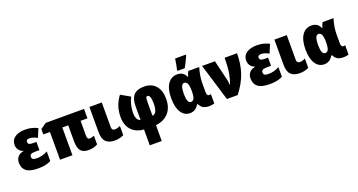

<svg xmlns="http://www.w3.org/2000/svg" viewBox="-52 -1612 5002 2685"><g transform="rotate(-20 2448.5 -270.0)"><path d="M358 -225H302Q248 -225 230.5 -213.5Q213 -202 213 -176Q213 -154 228 -142Q243 -130 287 -130Q372 -130 448 -173V-29Q405 -8 362 1Q319 10 254 10Q134 10 80.5 -32.5Q27 -75 27 -157Q27 -208 57 -243.5Q87 -279 142 -287V-292Q103 -304 79.5 -336.5Q56 -369 56 -413Q56 -486 114 -524.5Q172 -563 266 -563Q318 -563 359.5 -553Q401 -543 450 -520L397 -393Q332 -428 282 -428Q233 -428 233 -392Q233 -367 250.5 -357Q268 -347 314 -347H358Z M1143 -154V-25Q1119 -9 1081.5 0.5Q1044 10 1005 10Q925 10 890 -35Q855 -80 855 -173V-413H767V0H583V-413H484V-492L571 -553H1141V-413H1039V-186Q1039 -161 1049 -149Q1059 -137 1074 -137Q1089 -137 1108.5 -142Q1128 -147 1143 -154Z M1405 -185Q1405 -160 1417 -148Q1429 -136 1448 -136Q1469 -136 1486 -141Q1503 -146 1531 -158V-21Q1472 10 1396 10Q1311 10 1266 -33.5Q1221 -77 1221 -179V-553H1405Z M1820 -489Q1795 -444 1780.5 -384.5Q1766 -325 1766 -268Q1766 -212 1781.5 -180.5Q1797 -149 1831 -136V-335Q1831 -451 1879 -505.5Q1927 -560 2035 -560Q2144 -560 2206.5 -490Q2269 -420 2269 -295Q2269 -164 2200.5 -86.5Q2132 -9 2009 4V240H1831V4Q1714 -5 1648 -76.5Q1582 -148 1582 -271Q1582 -356 1606 -428Q1630 -500 1681 -568ZM2008 -344V-136Q2049 -140 2066 -181.5Q2083 -223 2083 -294Q2083 -354 2071 -387Q2059 -420 2037 -420Q2020 -420 2014 -403.5Q2008 -387 2008 -344Z M2337 -274Q2337 -412 2388 -487Q2439 -562 2528 -562Q2575 -562 2606 -542Q2637 -522 2657 -479H2664Q2676 -530 2695 -553H2855Q2818 -428 2818 -324V-195Q2818 -136 2853 -136Q2864 -136 2879 -141V-3Q2873 1 2847.5 5.5Q2822 10 2808 10Q2748 10 2714.5 -8.5Q2681 -27 2659 -72H2647Q2626 -33 2593 -11.5Q2560 10 2516 10Q2433 10 2385 -65Q2337 -140 2337 -274ZM2643 -270V-275Q2643 -348 2628 -382.5Q2613 -417 2580 -417Q2552 -417 2538 -380Q2524 -343 2524 -273Q2524 -133 2581 -133Q2614 -133 2628.5 -165.5Q2643 -198 2643 -270ZM2550 -622Q2557 -649 2566.5 -701Q2576 -753 2579 -780H2739V-767Q2704 -686 2659 -606H2550Z M3089 -553 3164 -241Q3168 -222 3172 -174H3176Q3206 -256 3219.5 -343.5Q3233 -431 3233 -553H3418Q3418 -392 3373 -260.5Q3328 -129 3226 0H3066L2898 -553Z M3805 -225H3749Q3695 -225 3677.5 -213.5Q3660 -202 3660 -176Q3660 -154 3675 -142Q3690 -130 3734 -130Q3819 -130 3895 -173V-29Q3852 -8 3809 1Q3766 10 3701 10Q3581 10 3527.5 -32.5Q3474 -75 3474 -157Q3474 -208 3504 -243.5Q3534 -279 3589 -287V-292Q3550 -304 3526.5 -336.5Q3503 -369 3503 -413Q3503 -486 3561 -524.5Q3619 -563 3713 -563Q3765 -563 3806.5 -553Q3848 -543 3897 -520L3844 -393Q3779 -428 3729 -428Q3680 -428 3680 -392Q3680 -367 3697.5 -357Q3715 -347 3761 -347H3805Z M4158 -185Q4158 -160 4170 -148Q4182 -136 4201 -136Q4222 -136 4239 -141Q4256 -146 4284 -158V-21Q4225 10 4149 10Q4064 10 4019 -33.5Q3974 -77 3974 -179V-553H4158Z M4335 -274Q4335 -412 4386 -487Q4437 -562 4526 -562Q4573 -562 4604 -542Q4635 -522 4655 -479H4662Q4674 -530 4693 -553H4853Q4816 -428 4816 -324V-195Q4816 -136 4851 -136Q4862 -136 4877 -141V-3Q4871 1 4845.5 5.5Q4820 10 4806 10Q4746 10 4712.5 -8.5Q4679 -27 4657 -72H4645Q4624 -33 4591 -11.5Q4558 10 4514 10Q4431 10 4383 -65Q4335 -140 4335 -274ZM4641 -270V-275Q4641 -348 4626 -382.5Q4611 -417 4578 -417Q4550 -417 4536 -380Q4522 -343 4522 -273Q4522 -133 4579 -133Q4612 -133 4626.5 -165.5Q4641 -198 4641 -270Z"/></g></svg>

Font: Noto Sans Display Black Narrow
Style: Regular
Weight: 900
Width: 4
Designer: Monotype Design team
Foundry: Monotype Imaging Inc.
Version: Version 1.000